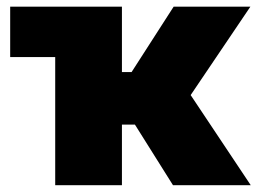

<svg xmlns="http://www.w3.org/2000/svg" viewBox="-20 -542 754 562"><path d="M9.8 -375V-522.5H204.1V-375ZM141.6 0V-522.5H336.9V-331.1H365.2L488.3 -522.5H712.9L538.1 -263.7L713.9 0H486.3L375 -177.2H336.9V0Z"/></svg>

Font: Inter 28pt Black
Style: Regular
Weight: 900
Designer: Rasmus Andersson
Foundry: rsms
Version: Version 4.001;git-66647c0bb